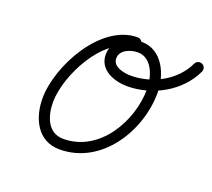

<svg xmlns="http://www.w3.org/2000/svg" viewBox="-104 -700 948 859"><g transform="rotate(20 369.5 -270.5)"><path d="M414 -566C414 -566 414 -566 414 -566C238.9 -566 106.7 -316.6 106.7 -164.5C106.7 -71.6 149.8 25 256 25C455.5 25 582.3 -180.4 582.3 -363.6C582.3 -448.5 536.7 -553 438 -553C375.6 -553 305.5 -515.1 305.5 -445.1C305.5 -371.7 382.1 -344.1 443.8 -344.1C563.1 -344.1 685.6 -410.3 736.7 -520.5C742.5 -533 737 -547.9 724.5 -553.7C712 -559.5 697.1 -554 691.3 -541.5C691.3 -541.5 691.3 -541.5 691.3 -541.5C648.4 -449 543.7 -394.1 443.8 -394.1C412.8 -394.1 355.5 -403.4 355.5 -445.1C355.5 -485.8 404.6 -503 438 -503C506.6 -503 532.3 -419 532.3 -363.6C532.3 -208.5 426.9 -25 256 -25C179.7 -25 156.7 -100.5 156.7 -164.5C156.7 -287.8 268.8 -516 414 -516C427.8 -516 439 -527.1 439 -541C439 -554.8 427.8 -566 414 -566Z"/></g></svg>

Font: FRB American Cursive Guidelines Semibold
Style: Italic
Weight: 600
Italic angle: -25°
Version: Version 2.0;Modular Font Editor K font №1